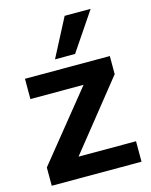

<svg xmlns="http://www.w3.org/2000/svg" viewBox="-118 -866 743 942"><g transform="rotate(-15 253.5 -394.5)"><path d="M26 0V-93L305 -438H35V-541H466V-449L190 -104H482V0ZM202 -595 303 -789H435L304 -595Z"/></g></svg>

Font: Georama ExtraCondensed Thin SemiBold
Style: Regular
Weight: 600
Version: Version 1.001